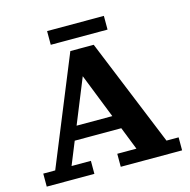

<svg xmlns="http://www.w3.org/2000/svg" viewBox="-117 -940 1044 1055"><g transform="rotate(-15 404.5 -412.5)"><path d="M20 0V-74H88L338 -686H471L721 -74H790V0H441V-74H550L344 -596H393L181 -74H291V0ZM206 -204V-281H530V-204ZM243 -747V-825H566V-747Z"/></g></svg>

Font: Montagu Slab 144pt SemiBold
Style: Regular
Weight: 600
Version: Version 1.000